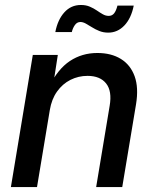

<svg xmlns="http://www.w3.org/2000/svg" viewBox="-20 -763 632 783"><path d="M183.1 -314 130.9 0H24.4L113.8 -539.1H215.8L195.3 -406.7L180.7 -410.2Q215.8 -481.4 265.1 -514.2Q314.5 -546.9 377 -546.9Q433.6 -546.9 472.9 -522.7Q512.2 -498.5 529.1 -451.9Q545.9 -405.3 534.7 -337.4L478.5 0H372.1L427.2 -331.5Q437.5 -391.6 412.8 -422.6Q388.2 -453.6 336.9 -453.6Q299.8 -453.6 267.3 -437.3Q234.9 -420.9 212.6 -389.6Q190.4 -358.4 183.1 -314ZM421.4 -629.9Q401.9 -629.9 385.3 -636.5Q368.7 -643.1 355 -651.9Q341.3 -660.6 329.6 -667Q317.9 -673.3 308.1 -673.3Q293.9 -673.3 285.2 -660.6Q276.4 -647.9 272.9 -632.3H205.6Q215.3 -682.6 242.4 -712.6Q269.5 -742.7 310.1 -742.7Q330.6 -742.7 346.4 -735.8Q362.3 -729 375 -720.2Q387.7 -711.4 399.4 -704.8Q411.1 -698.2 423.3 -698.2Q437 -698.2 445.3 -708.5Q453.6 -718.8 459 -740.2H525.4Q515.1 -688.5 487.3 -659.2Q459.5 -629.9 421.4 -629.9Z"/></svg>

Font: Inter 18pt Medium
Style: Italic
Weight: 500
Italic angle: -9.3988°
Designer: Rasmus Andersson
Foundry: rsms
Version: Version 4.001;git-66647c0bb